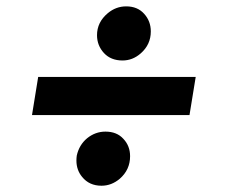

<svg xmlns="http://www.w3.org/2000/svg" viewBox="-20 -594 713 606"><path d="M366.8 -403.1Q329.9 -403.1 308.2 -426.5Q286.2 -450.3 286.2 -483Q286.2 -523.8 320 -552.2Q345.9 -573.9 378.2 -573.9Q414.1 -573.9 435 -550.4Q456 -527.3 456 -494.7Q456 -453.1 423.7 -425.1Q398.4 -403.1 366.8 -403.1ZM578.1 -230.8H81L100.5 -351.2H597.7ZM300.4 -7.8Q261.7 -7.8 239.3 -35.5Q221.2 -57.2 221.2 -87.4Q221.2 -94.8 222.3 -103Q229.8 -136.7 255 -157.7Q280.9 -178.6 312.9 -178.6Q348.7 -178.6 369.3 -155.9Q390.6 -133.5 390.6 -100.9Q390.6 -58.2 358 -29.8Q332 -7.8 300.4 -7.8Z"/></svg>

Font: Linik Sans
Style: Bold Italic
Weight: 700
Italic angle: 9°
Designer: Fonts by Rasmus Andersson / Changes by Cristiano Sobral with parts from Marc Monis
Foundry: rsms
Version: Version 3.020; ttfautohint (v1.6)